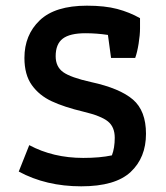

<svg xmlns="http://www.w3.org/2000/svg" viewBox="-20 -648 583 676"><path d="M46 -44 83 -137Q167 -92 273 -92Q332 -92 374 -101Q384 -127 384 -163Q384 -201 360 -220.5Q336 -240 273 -255Q206 -271 162 -291.5Q118 -312 92 -348.5Q66 -385 66 -444Q66 -525 120 -576.5Q174 -628 286 -628Q349 -628 392.5 -616.5Q436 -605 473 -584V-548Q473 -525 468 -494Q463 -463 456 -444H371L360 -525Q320 -531 281 -531Q226 -531 201 -512Q176 -493 176 -450Q176 -413 202.5 -394Q229 -375 301 -359Q402 -337 448 -297.5Q494 -258 494 -177Q494 -93 440 -42.5Q386 8 266 8Q142 8 46 -44Z"/></svg>

Font: Athiti SemiBold
Style: Regular
Weight: 600
Designer: CadsonDemak Team
Foundry: CadsonDemak
Version: Version 1.033